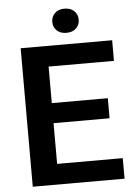

<svg xmlns="http://www.w3.org/2000/svg" viewBox="-60 -938 683 982"><g transform="rotate(-5 282.0 -446.5)"><path d="M539.1 -105.5V0H67.9V-710.9H537.6V-605H202.1V-417.5H489.7V-314.5H202.1V-105.5ZM240.7 -830.6Q240.7 -857.4 258.8 -875.2Q276.9 -893.1 308.1 -893.1Q339.8 -893.1 358.2 -875.2Q376.5 -857.4 376.5 -830.6Q376.5 -804.2 358.2 -786.6Q339.8 -769 308.1 -769Q276.9 -769 258.8 -786.6Q240.7 -804.2 240.7 -830.6Z"/></g></svg>

Font: Vazirmatn RD SemiBold
Style: Regular
Weight: 600
Designer: Saber Rastikerdar
Foundry: Saber Rastikerdar
Version: Version 32.102